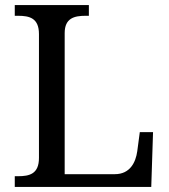

<svg xmlns="http://www.w3.org/2000/svg" viewBox="-20 -734 663 754"><path d="M38 0H574L581 -215H529L519 -140C513 -97 491 -50 431 -50H234V-604C234 -663 272 -672 316 -672H329V-714H38V-672H51C96 -672 133 -663 133 -600V-114C133 -51 96 -42 51 -42H38Z"/></svg>

Font: Noto Nastaliq Urdu
Style: Regular
Weight: 400
Designer: Monotype Design Team (Patrick Giasson: type design, Kamal Mansour: OpenType code, Glenda Bellarosa). Updated by Simon Co
Foundry: Monotype Imaging Inc., Simon Cozens
Version: Version 3.009